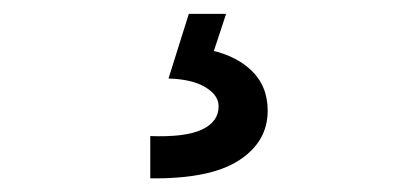

<svg xmlns="http://www.w3.org/2000/svg" viewBox="-20 -20 602 277"><path d="M196.8 237.3V176.3Q247.1 178.2 271.2 167Q295.4 155.8 295.4 133.3Q295.4 117.2 276.1 105.7Q256.8 94.2 223.1 93.3L252.4 0H306.2L279.8 80.1L273.4 50.3Q316.9 57.6 341.6 80.6Q366.2 103.5 366.2 139.6Q366.2 184.6 324.7 211.4Q283.2 238.3 196.8 237.3Z"/></svg>

Font: Reddit Mono SemiBold
Style: Regular
Weight: 600
Monospace: yes
Designer: Stephen Hutchings
Foundry: Reddit
Version: Version 1.014